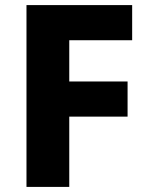

<svg xmlns="http://www.w3.org/2000/svg" viewBox="-20 -734 584 754"><path d="M252 0H84V-714H499V-576H252V-414H481V-276H252Z"/></svg>

Font: Noto Sans Tamil ExtraBold
Style: Regular
Weight: 800
Designer: Jelle Bosma - Monotype Design Team
Foundry: Monotype Imaging Inc.
Version: Version 2.004; ttfautohint (v1.8.4.7-5d5b)